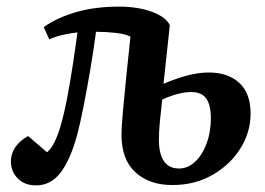

<svg xmlns="http://www.w3.org/2000/svg" viewBox="-20 -546 801 580"><path d="M112 -464Q151 -492 208.5 -509Q266 -526 340 -526Q396 -526 438.5 -510.5Q481 -495 493 -470L474 -293Q512 -309 546 -318Q580 -327 611 -327Q669 -327 703 -295.5Q737 -264 737 -203Q737 -147 706.5 -98Q676 -49 622.5 -18Q569 13 501 13Q431 13 389 -25.5Q347 -64 347 -139Q347 -161 351 -205.5Q355 -250 361 -310Q367 -370 374 -435Q361 -443 330.5 -446.5Q300 -450 270 -450Q263 -396 253 -337Q243 -278 232.5 -225Q222 -172 213 -138Q192 -62 162.5 -24Q133 14 89 14Q54 14 33.5 -7Q13 -28 13 -58Q13 -83 27.5 -103Q42 -123 65 -135L122 -86Q147 -106 166 -176Q174 -204 182.5 -248Q191 -292 199 -344Q207 -396 214 -448Q194 -446 169.5 -440.5Q145 -435 129 -427ZM470 -245Q466 -211 463 -179.5Q460 -148 460 -123Q460 -82 475 -59.5Q490 -37 521 -37Q548 -37 570 -58Q592 -79 604.5 -113.5Q617 -148 617 -188Q617 -229 603 -248.5Q589 -268 557 -268Q539 -268 516 -262Q493 -256 470 -245Z"/></svg>

Font: Literata 36pt SemiBold
Style: Italic
Weight: 600
Italic angle: -2°
Designer: Latin by Veronika Burian and Jose Scaglione. Greek by Irene Vlachou. Cyrillic by Vera Evstafieva
Foundry: TypeTogether
Version: Version 3.002